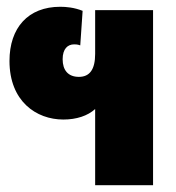

<svg xmlns="http://www.w3.org/2000/svg" viewBox="-20 -547 519 567"><path d="M261 0H432V-517H261V-388C261 -342 245 -320 213 -320C181 -320 165 -340 165 -372C165 -403 180 -416 199 -416C203 -416 209 -416 217 -413L224 -515C199 -525 175 -527 158 -527C63 -527 8 -465 8 -367C8 -248 87 -194 167 -194C206 -194 239 -205 261 -225Z"/></svg>

Font: Noto Sans Thai UI Cond Blk
Style: Regular
Weight: 900
Width: 3
Designer: Monotype Design Team
Foundry: Monotype Imaging Inc.
Version: Version 2.000